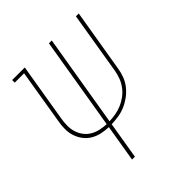

<svg xmlns="http://www.w3.org/2000/svg" viewBox="-200 -663 1001 1001"><g transform="rotate(-45 300.0 -162.5)"><path d="M199 205 233 0Q206 -1 180.5 -6.5Q155 -12 133 -25Q111 -38 95.5 -58.5Q80 -79 72 -103Q64 -127 64 -154Q64 -181 69 -208L119 -511H50V-530H143L89 -205Q85 -181 85 -157Q85 -133 92 -111Q99 -89 113 -71Q127 -53 146.5 -41.5Q166 -30 189 -25Q212 -20 236 -19L321 -530H342L257 -19Q281 -20 304 -24Q327 -28 349.5 -37.5Q372 -47 392 -62Q412 -77 427 -97Q442 -117 450.5 -139.5Q459 -162 463 -185L520 -530H541L483 -182Q479 -156 469.5 -131Q460 -106 443 -84.5Q426 -63 403.5 -46.5Q381 -30 356.5 -19.5Q332 -9 306 -5Q280 -1 254 0L220 205Z"/></g></svg>

Font: Iosevka Slab ThExObl
Style: Regular
Weight: 100
Width: 7
Italic angle: -9°
Monospace: yes
Designer: Belleve Invis
Foundry: Belleve Invis
Version: Version 11.1.1; ttfautohint (v1.8.3)